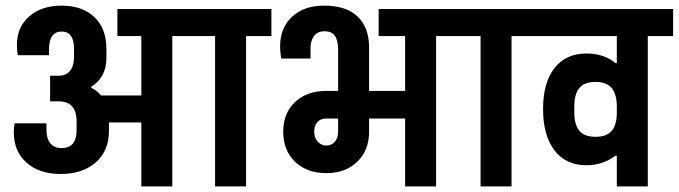

<svg xmlns="http://www.w3.org/2000/svg" viewBox="-20 -662 2411 682"><path d="M944 -534H854V0H744V-534H592V0H482V-227H367V-197Q367 -126 320 -85Q273 -44 196 -44Q119 -44 74 -84.5Q29 -125 29 -192Q29 -208 32 -224H145V-201Q145 -169 159 -152.5Q173 -136 199 -136Q251 -136 252 -197V-231Q252 -302 188 -302H158V-393H189Q213 -393 227.5 -409Q242 -425 243 -457V-488Q243 -550 199 -550Q154 -550 154 -485V-466H43Q40 -484 40 -502Q40 -566 84 -604Q128 -642 199 -642Q272 -642 315 -601.5Q358 -561 358 -488V-457Q358 -387 304 -354V-350Q324 -341 339 -323H482V-534H397V-630H944Z M1618 -534H1529V0H1419V-241H1291V-194Q1291 -128 1249 -87.5Q1207 -47 1139 -47Q1070 -47 1028 -87.5Q986 -128 986 -194Q986 -260 1028 -299.5Q1070 -339 1139 -339H1181V-487Q1181 -551 1134 -551Q1107 -551 1095 -533.5Q1083 -516 1083 -492V-454H979Q979 -457 977 -468.5Q975 -480 975 -498Q975 -563 1017.5 -602.5Q1060 -642 1131 -642Q1210 -642 1250.5 -603Q1291 -564 1291 -494V-339H1419V-534H1325V-630H1618ZM1181 -241H1139Q1119 -241 1107.5 -228.5Q1096 -216 1096 -194Q1096 -173 1108.5 -159Q1121 -145 1139 -145Q1158 -145 1169.5 -158.5Q1181 -172 1181 -194Z M1887 -534H1797V0H1687V-534H1598V-630H1887Z M2371 -534H2281V0H2171V-109H2166Q2121 -75 2063 -75Q1990 -75 1949.5 -128Q1909 -181 1909 -275Q1909 -368 1949.5 -420Q1990 -472 2063 -472Q2096 -472 2122.5 -462.5Q2149 -453 2166 -438H2171V-534H1866V-630H2371ZM2171 -262V-283Q2171 -327 2153 -349Q2135 -371 2095 -371Q2056 -371 2038 -349.5Q2020 -328 2020 -285V-262Q2020 -219 2038 -197.5Q2056 -176 2095 -176Q2135 -176 2153 -197.5Q2171 -219 2171 -262Z"/></svg>

Font: Pragati Narrow
Style: Bold
Weight: 700
Designer: Hector Gatti, Marcela Romero, Pablo Cosgaya and Nicolas Silva
Foundry: Omnibus-Type
Version: Version 1.010; ttfautohint (v1.3)